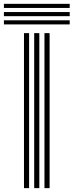

<svg xmlns="http://www.w3.org/2000/svg" viewBox="-71 -971 380 991"><path d="M158.5 0V-800H185V0ZM52.8 0V-800H79.2V0ZM105.5 0V-800H132V0ZM-50.8 -930V-951.2H288.8V-930ZM-50.8 -887.5V-908.8H288.8V-887.5ZM-50.8 -845V-866.2H288.8V-845Z"/></svg>

Font: Big Shoulders Inline Text ExtraBold
Style: Regular
Weight: 800
Designer: Patric King
Foundry: XO Type Co
Version: Version 1.000